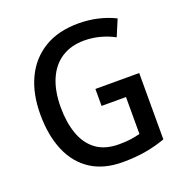

<svg xmlns="http://www.w3.org/2000/svg" viewBox="-131 -841 925 968"><g transform="rotate(-20 331.5 -357.0)"><path d="M361 -384H596V-28Q543 -9 487.5 0.5Q432 10 365 10Q264 10 195 -35Q126 -80 91 -163Q56 -246 56 -358Q56 -469 95 -551Q134 -633 209 -678.5Q284 -724 392 -724Q447 -724 496.5 -712.5Q546 -701 588 -680L551 -592Q516 -611 475 -622Q434 -633 391 -633Q319 -633 268.5 -600Q218 -567 191.5 -505Q165 -443 165 -356Q165 -276 187 -213.5Q209 -151 256 -116Q303 -81 379 -81Q415 -81 442.5 -85Q470 -89 492 -95V-293H361Z"/></g></svg>

Font: Noto Sans Hebrew SemiCondensed Medium
Style: Regular
Weight: 500
Width: 4
Designer: Monotype Design Team
Foundry: Monotype Imaging Inc.
Version: Version 2.003